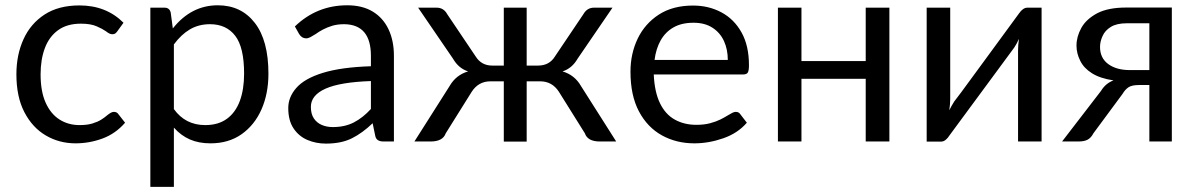

<svg xmlns="http://www.w3.org/2000/svg" viewBox="-20 -535 4522 726"><path d="M265.5 7Q204 7 153.2 -22.8Q102.5 -52.5 72.2 -110.8Q42 -169 42 -254Q42 -327.5 68.8 -386.5Q95.5 -445.5 148.5 -480Q201.5 -514.5 280.5 -514.5Q381.5 -514.5 447 -449L423.5 -416.5Q419.5 -411 415.5 -408.2Q411.5 -405.5 404.5 -405.5Q394.5 -405.5 381 -416.5Q367.5 -426 345.5 -435.5Q323 -445.5 286 -445.5Q233.5 -445.5 199.8 -421Q166 -396.5 149.8 -353.5Q133.5 -310.5 133.5 -254Q133.5 -189.5 152.5 -147Q171.5 -104.5 204.8 -83.2Q238 -62 281 -62Q309.5 -62 329.2 -68Q349 -74 362.2 -82.2Q375.5 -90.5 384.5 -98.5Q392 -104.5 398.2 -108.2Q404.5 -112 410.5 -112Q422 -112 427.5 -103.5L453 -71Q417 -29.5 367.5 -11.2Q318 7 265.5 7Z M637.5 171.5H548.5V-506H602Q621 -506 625.5 -487.5L633.5 -427.5Q703 -515 803.5 -515Q892 -515 943.5 -448.5Q995 -382 995 -256.5Q995 -181 968.8 -121.5Q942.5 -62 893.5 -27.5Q844.5 7 776 7Q731.5 7 697.8 -7.8Q664 -22.5 637.5 -52.5ZM756 -62Q805.5 -62 838 -85.8Q870.5 -109.5 886.8 -153.2Q903 -197 903 -256.5Q903 -356 869.5 -399.5Q836 -443.5 774 -443.5Q731.5 -443.5 698.2 -424Q665 -404.5 637.5 -367V-122.5Q681 -62 756 -62Z M1212.5 8Q1174.5 8 1142 -6Q1109.5 -20 1089.8 -49.8Q1070 -79.5 1070 -126.5Q1070 -167.5 1100 -202Q1131 -238 1200.8 -259.5Q1270.5 -281 1382.5 -284.5V-324Q1382.5 -442 1282 -443.5Q1256 -443.5 1236.2 -437.5Q1216.5 -431.5 1201 -423.2Q1185.5 -415 1174 -406.5Q1163 -399.5 1154.2 -394.8Q1145.5 -390 1137.5 -390Q1121 -390 1111 -406.5L1095 -435Q1178 -515 1293 -515Q1350.5 -515 1389.8 -491Q1429 -467 1449.2 -424Q1469.5 -381 1469.5 -324V0H1430Q1403 0 1399 -21L1389 -69Q1350.5 -32 1310.5 -12Q1270.5 8 1212.5 8ZM1238.5 -54.5Q1284 -54.5 1318.2 -72.2Q1352.5 -90 1382.5 -123V-228.5Q1266.5 -224.5 1211 -199.8Q1155.5 -175 1155.5 -131Q1155.5 -104 1166.8 -87.2Q1178 -70.5 1196.8 -62.5Q1215.5 -54.5 1238.5 -54.5Z M1971.5 0.5H1885V-227.5H1834.5Q1789.5 -227.5 1764 -188.5L1665.5 -31Q1654.5 0 1608.5 0H1547L1680 -209.5Q1704 -251.5 1750 -265Q1714 -276.5 1693 -313L1561 -506H1631Q1657.5 -506 1671 -481.5L1779 -321Q1800.5 -287 1841.5 -287H1885V-506H1971.5V-287H2014Q2057 -287 2078 -321L2186 -481.5Q2200 -506 2226 -506H2296L2164 -313Q2143 -276.5 2107 -265Q2153 -251.5 2177 -209.5L2310 0H2248Q2202 0 2191.5 -31L2093 -188.5Q2067.5 -227.5 2022.5 -227.5H1971.5Z M2605.5 7Q2537.5 7 2482.8 -23.2Q2428 -53.5 2396 -113.8Q2364 -174 2364 -264Q2364 -332 2391.2 -388.8Q2418.5 -445.5 2471.2 -479.8Q2524 -514 2600.5 -514Q2660 -514 2708 -488.2Q2756 -462.5 2784 -412.2Q2812 -362 2812 -288.5Q2812 -268.5 2807.8 -261Q2803.5 -253.5 2790.5 -253.5H2452Q2455 -187 2475.5 -144.8Q2496 -102.5 2531.5 -82.8Q2567 -63 2613 -63Q2642.5 -63 2665 -69Q2687.5 -75 2704 -83.2Q2720.5 -91.5 2732.5 -99Q2741.5 -104.5 2748.8 -108.2Q2756 -112 2762 -112Q2773.5 -112 2779 -103.5L2804 -71Q2769.5 -31 2714.5 -12Q2660 7 2605.5 7ZM2732 -308.5Q2732 -348 2717.5 -379.8Q2703 -411.5 2674 -430.2Q2645 -449 2602.5 -449Q2557.5 -449 2526.8 -431.5Q2496 -414 2478.2 -382.5Q2460.5 -351 2455 -308.5Z M3343 0H3253.5V-237H3010.5V0H2921.5V-506H3010.5V-304H3253.5V-506H3343Z M3537.5 0.5H3484V-506H3573V-161.5Q3573 -141.5 3569.5 -118Q3576.5 -132.5 3588 -151Q3597 -161.5 3674 -267Q3730 -344 3833 -484Q3848 -506 3865 -506H3918.5V0H3829.5V-344.5Q3829.5 -365 3833 -388Q3824 -368.5 3815 -355Q3806.5 -343 3736.5 -248.5Q3666.5 -154 3569.5 -22Q3564.5 -13.5 3556.2 -6.5Q3548 0.5 3537.5 0.5Z M4411 0H4326V-213.5H4287Q4259.5 -213.5 4246.8 -204.8Q4234 -196 4225 -180.5L4114.5 -31Q4106 -14.5 4093.2 -7.2Q4080.5 0 4057.5 0H3996L4143 -191Q4160.5 -220 4190.5 -231Q4140 -238.5 4109 -258Q4078 -277.5 4064.5 -305.5Q4050.5 -333 4050.5 -362.5Q4050.5 -396.5 4068.8 -429.5Q4087 -462.5 4129 -485Q4170.5 -506.5 4238.5 -506.5H4411ZM4326 -270V-447H4241Q4202.5 -447 4180.2 -433.2Q4158 -419.5 4149 -398.5Q4139.5 -378 4139.5 -357.5Q4139.5 -315.5 4170.5 -292.8Q4201.5 -270 4252 -270Z"/></svg>

Font: Verano Sans
Style: Regular
Weight: 400
Designer: Lukasz Dziedzic with Adam Twardoch and Botio Nikoltchev
Foundry: tyPoland Lukasz Dziedzic
Version: Version 3.001;December 28, 2019;FontCreator 12.0.0.2547 64-b